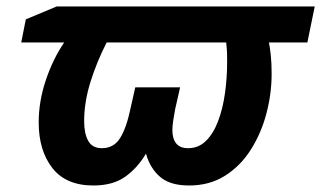

<svg xmlns="http://www.w3.org/2000/svg" viewBox="-20 -566 997 596"><path d="M270 9.8Q184.6 9.8 142.3 -44.7Q100.1 -99.1 100.1 -186Q100.1 -251.5 122.3 -317.4Q144.5 -383.3 179.2 -434.1H45.9L60.1 -505.9L155.8 -545.9H957L934.1 -434.1H814.9Q817.9 -418.9 820.6 -394Q823.2 -369.1 823.2 -336.9Q823.2 -275.4 807.1 -214.1Q791 -152.8 759 -102.1Q727.1 -51.3 679 -20.8Q630.9 9.8 566.9 9.8Q507.8 9.8 476.8 -17.1Q445.8 -43.9 433.1 -88.9Q406.2 -43.9 368.2 -17.1Q330.1 9.8 270 9.8ZM295.9 -106Q333.5 -106 353 -137.7Q372.6 -169.4 384.8 -228L399.9 -294.9H539.1L523.9 -228Q520.5 -209.5 517.8 -192.6Q515.1 -175.8 515.1 -162.1Q515.1 -135.7 526.9 -120.8Q538.6 -106 564 -106Q596.2 -106 619.1 -128.4Q642.1 -150.9 656.7 -189.2Q671.4 -227.5 678.2 -275.6Q685.1 -323.7 685.1 -375Q685.1 -400.9 684.1 -413.6Q683.1 -426.3 682.1 -434.1H311Q280.3 -374 260.7 -311.3Q241.2 -248.5 241.2 -189.9Q241.2 -151.4 253.9 -128.7Q266.6 -106 295.9 -106Z"/></svg>

Font: Open Sans
Style: Bold Italic
Weight: 700
Italic angle: -12°
Designer: Monotype Design Team
Foundry: Monotype Imaging Inc.
Version: Version 3.003; ttfautohint (v1.8.4)